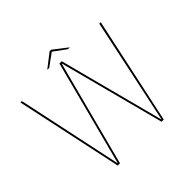

<svg xmlns="http://www.w3.org/2000/svg" viewBox="-187 -956 1143 1143"><g transform="rotate(-45 384.5 -384.0)"><path d="M183.5 0H202.5L376.5 -664H378L552.5 0H571L715.5 -675H703L562.5 -11.5H561L387 -675H367.5L194 -11.5H192.5L51.5 -675H39.5ZM289.5 -699.5H306L385 -757L464 -699.5H479.5L391 -768H378Z"/></g></svg>

Font: Anybody Thin
Style: Regular
Weight: 100
Designer: Tyler Finck
Foundry: Etcetera Type Company
Version: Version 1.114;gftools[0.9.25]